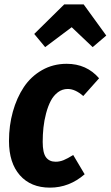

<svg xmlns="http://www.w3.org/2000/svg" viewBox="-20 -839 505 876"><path d="M186 -624 136.2 -684.1 272.9 -818.8H361.8L464.8 -676.8L402.8 -624L307.1 -714.8ZM284.2 -547.9Q375 -547.9 432.1 -481.9L359.9 -400.9Q323.2 -433.1 289.1 -433.1Q264.2 -433.1 244.1 -418Q224.1 -402.8 211.4 -378.4Q198.7 -354 190.2 -321.5Q181.6 -289.1 178.2 -256.8Q174.8 -224.6 174.8 -191.9Q174.8 -141.6 189.9 -121.3Q205.1 -101.1 233.9 -101.1Q252.4 -101.1 270.3 -108.4Q288.1 -115.7 314 -131.8L366.2 -43.9Q295.9 17.1 208 17.1Q120.6 17.1 70.8 -39.3Q21 -95.7 21 -195.8Q21 -266.1 38.6 -329.3Q56.2 -392.6 88.6 -441.4Q121.1 -490.2 171.6 -519Q222.2 -547.9 284.2 -547.9Z"/></svg>

Font: Fira Sans Compressed
Style: Bold Italic
Weight: 700
Width: 3
Italic angle: -8°
Designer: Carrois Corporate & Edenspiekermann AG
Foundry: Carrois Corporate GbR & Edenspiekermann AG
Version: Version 4.203;PS 004.203;hotconv 1.0.88;makeotf.lib2.5.64775